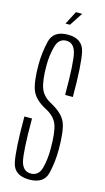

<svg xmlns="http://www.w3.org/2000/svg" viewBox="-123 -829 480 876"><g transform="rotate(15 117.0 -391.5)"><path d="M88.5 -725.5H109.5L150.5 -788H121ZM112 5Q181.5 5 194.5 -49.2Q207.5 -103.5 207.5 -162Q207.5 -250.5 192.2 -287.8Q177 -325 122 -355.5Q80.5 -376.5 67.2 -411.8Q54 -447 54 -518Q54 -566 65.5 -608.5Q77 -651 113 -651Q148.5 -651 159.8 -607.2Q171 -563.5 171 -410.5H207.5Q207.5 -562 194.8 -620.8Q182 -679.5 113 -679.5Q44.5 -679.5 31.2 -623.8Q18 -568 18 -512.5Q18 -431.5 33.2 -392.8Q48.5 -354 103 -325.5Q144.5 -304 157.8 -269.8Q171 -235.5 171 -156.5Q171 -103 159.8 -63.2Q148.5 -23.5 112 -23.5Q76 -23.5 64.5 -65.2Q53 -107 53 -267.5H17Q17 -106 29.8 -50.5Q42.5 5 112 5Z"/></g></svg>

Font: Anybody ExtraCondensed ExtraLight
Style: Regular
Weight: 250
Width: 2
Version: Version 1.113;gftools[0.9.25]